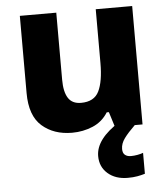

<svg xmlns="http://www.w3.org/2000/svg" viewBox="-55 -691 773 887"><g transform="rotate(-5 331.5 -247.5)"><path d="M591 -642V-93H463L441 -163H431Q405 -121 360 -102Q315 -83 264 -83Q179 -83 124.5 -131Q70 -179 70 -284V-642H239V-331Q239 -275 257.5 -246Q276 -217 317 -217Q378 -217 400 -262Q422 -307 422 -392V-642ZM487 12Q487 31 497.5 39.5Q508 48 525 48Q540 48 556 45Q572 42 582 38V135Q566 140 546.5 143.5Q527 147 502 147Q445 147 409.5 116Q374 85 374 35Q374 -44 486 -114L555 -93Q522 -61 504.5 -37Q487 -13 487 12Z"/></g></svg>

Font: Noto Sans Kannada UI ExtraBold
Style: Regular
Weight: 800
Designer: Jelle Bosma - Monotype Design Team
Foundry: Monotype Imaging Inc.
Version: Version 2.005; ttfautohint (v1.8.4.7-5d5b)